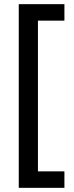

<svg xmlns="http://www.w3.org/2000/svg" viewBox="-20 -740 356 921"><path d="M289 161V82H162V-641H289V-720H70V161Z"/></svg>

Font: Noto Sans Armenian Condensed Medium
Style: Regular
Weight: 500
Width: 3
Designer: Monotype Design Team
Foundry: Monotype Imaging Inc.
Version: Version 2.008